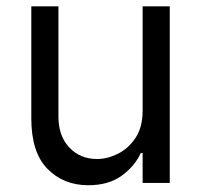

<svg xmlns="http://www.w3.org/2000/svg" viewBox="-20 -565 621 593"><path d="M420.5 -223V-545.5H504.3V0H420.5V-92.3H414.8Q395.6 -50.8 355.1 -21.8Q314.6 7.1 252.8 7.1Q176.1 7.1 126.4 -43.7Q76.7 -94.5 76.7 -198.9V-545.5H160.5V-204.5Q160.5 -144.9 194.1 -109.4Q227.6 -73.9 279.8 -73.9Q311.1 -73.9 343.6 -89.8Q376.1 -105.8 398.3 -138.8Q420.5 -171.9 420.5 -223Z"/></svg>

Font: Inter Zeller
Style: Regular
Weight: 400
Designer: Rasmus Andersson; Joe Bland
Foundry: zeller
Version: Version 3.015;git-dec3a8cb1